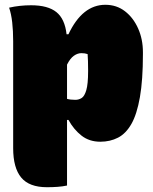

<svg xmlns="http://www.w3.org/2000/svg" viewBox="-20 -582 640 802"><path d="M18 -550Q40 -555 63 -557.5Q86 -560 110 -560Q180 -560 215.5 -531.5Q251 -503 258 -439H266Q324 -562 420 -562Q467 -562 502 -535Q537 -508 557 -463Q577 -418 577 -364V-356Q577 -248 564.5 -176.5Q552 -105 529 -64.5Q506 -24 473 -7Q440 10 399 10Q353 10 320.5 -15.5Q288 -41 266 -81H260V193Q241 197 220 198.5Q199 200 176 200Q102 200 68.5 159.5Q35 119 35 37V-410Q35 -453 31 -488.5Q27 -524 18 -550ZM320 -360Q304 -360 288.5 -349Q273 -338 260 -312V-169Q267 -167 276 -166Q285 -165 295 -165Q309 -165 321 -172.5Q333 -180 340.5 -205.5Q348 -231 348 -284V-291Q348 -310 347.5 -326Q347 -342 346 -356Q335 -360 320 -360Z"/></svg>

Font: Recursive Sn Csl St XBk
Style: Regular
Weight: 1000
Version: Version 1.079;hotconv 1.0.112;makeotfexe 2.5.65598; ttfautoh